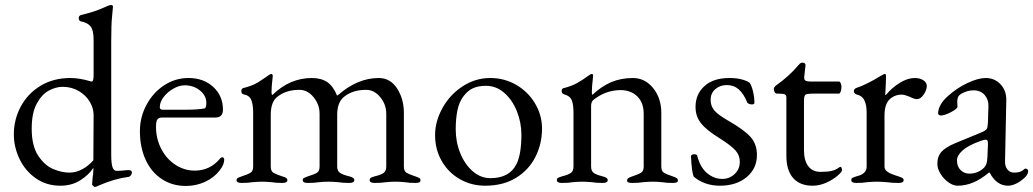

<svg xmlns="http://www.w3.org/2000/svg" viewBox="-20 -724 4107 763"><path d="M346 9 348 -17Q351 -35 351 -51V-57Q333 -29 299 -7.5Q265 14 220 14Q165 14 123 -15Q81 -44 58 -91.5Q35 -139 35 -190Q35 -249 62.5 -300.5Q90 -352 141 -383Q192 -414 260 -414Q279 -414 299 -410.5Q319 -407 332 -403Q341 -400 345 -400Q348 -400 350 -406Q352 -412 352 -424V-566Q352 -604 340 -619Q328 -634 302 -639Q293 -641 293 -652Q293 -661 301 -664Q354 -677 380 -688.5Q406 -700 409 -701Q417 -704 422 -704Q428 -704 429 -698Q429 -692 425.5 -660Q422 -628 422 -562V-110Q422 -75 427 -60Q432 -45 443 -45Q460 -45 486 -48H491Q504 -48 504 -39Q504 -32 499.5 -26.5Q495 -21 490 -21Q436 -14 373 13Q362 19 357 19Q355 19 350.5 15Q346 11 346 9ZM351 -87 352 -267Q352 -294 336.5 -320Q321 -346 292.5 -362.5Q264 -379 229 -379Q202 -379 174 -364Q146 -349 126 -312Q106 -275 106 -213Q106 -144 132 -105Q158 -66 192 -52Q226 -38 256 -38Q282 -38 307 -51.5Q332 -65 351 -87Z M536 -203Q536 -259 562.5 -308Q589 -357 633 -385.5Q677 -414 729 -414Q789 -414 827.5 -378.5Q866 -343 866 -288Q866 -257 836 -257H625Q611 -257 605.5 -249.5Q600 -242 600 -220Q600 -173 620.5 -133Q641 -93 676.5 -69.5Q712 -46 754 -46Q813 -46 852 -91Q858 -99 863 -99Q871 -99 871 -89Q871 -70 853 -47Q831 -18 795 -1.5Q759 15 719 15Q665 15 623.5 -12Q582 -39 559 -88.5Q536 -138 536 -203ZM718 -288Q765 -288 792 -293Q800 -294 800 -315Q800 -344 774.5 -364.5Q749 -385 714 -385Q692 -385 668.5 -371.5Q645 -358 630 -338Q615 -318 615 -298Q615 -288 627 -288Z M920 -8Q920 -14 925.5 -17Q931 -20 943 -24Q965 -31 975.5 -37.5Q986 -44 986 -62V-277Q986 -309 978.5 -327Q971 -345 948 -349Q939 -351 939 -362Q939 -372 947 -374Q974 -381 990 -388.5Q1006 -396 1027 -411L1049 -426Q1050 -426 1052.5 -428Q1055 -430 1058 -430Q1060 -430 1062 -428Q1064 -426 1064 -423L1062 -402Q1061 -394 1060 -382.5Q1059 -371 1059 -359Q1059 -349 1061 -347H1063Q1132 -414 1219 -414Q1256 -414 1280 -398Q1304 -382 1319 -345H1322Q1400 -414 1485 -414Q1531 -414 1558 -372.5Q1585 -331 1585 -275V-62Q1585 -44 1595.5 -37.5Q1606 -31 1628 -24Q1640 -20 1645.5 -17Q1651 -14 1651 -8Q1651 -2 1646.5 0.5Q1642 3 1631 3Q1604 3 1589 0Q1569 -2 1552 -2Q1534 -2 1514 0Q1496 3 1469 3Q1449 3 1449 -8Q1449 -15 1454.5 -18Q1460 -21 1472 -24Q1493 -29 1504 -36.5Q1515 -44 1515 -62V-272Q1515 -309 1491 -338Q1467 -367 1435 -367Q1382 -367 1348 -340Q1320 -318 1320 -268V-62Q1320 -44 1332 -36.5Q1344 -29 1365 -24Q1388 -19 1388 -8Q1388 3 1368 3Q1341 3 1324 0Q1302 -2 1286 -2Q1268 -2 1248 0Q1230 3 1203 3Q1183 3 1183 -8Q1183 -14 1187.5 -16.5Q1192 -19 1197.5 -21Q1203 -23 1206 -24Q1229 -31 1239.5 -37.5Q1250 -44 1250 -62V-272Q1250 -309 1226 -338Q1202 -367 1170 -367Q1117 -367 1083 -340Q1056 -320 1056 -268V-62Q1056 -44 1066.5 -37.5Q1077 -31 1099 -24Q1102 -23 1108.5 -21Q1115 -19 1118.5 -16Q1122 -13 1122 -8Q1122 3 1102 3Q1076 3 1059 0Q1037 -2 1021 -2Q1005 -2 983 0Q967 3 940 3Q920 3 920 -8Z M1709 -187Q1709 -242 1738.5 -295Q1768 -348 1818.5 -381Q1869 -414 1928 -414Q1985 -414 2032 -386.5Q2079 -359 2106.5 -312.5Q2134 -266 2134 -213Q2134 -153 2108 -101Q2082 -49 2031 -17.5Q1980 14 1908 14Q1853 14 1807.5 -12Q1762 -38 1735.5 -84Q1709 -130 1709 -187ZM2032 -71Q2052 -110 2052 -189Q2052 -237 2034 -282Q2016 -327 1984 -355Q1952 -383 1911 -383Q1882 -383 1861 -374Q1840 -365 1823 -343Q1805 -320 1798 -286.5Q1791 -253 1791 -210Q1791 -160 1809 -115.5Q1827 -71 1858.5 -43.5Q1890 -16 1929 -16Q2004 -16 2032 -71Z M2193 -8Q2193 -15 2198 -17.5Q2203 -20 2216 -24Q2237 -29 2248 -36.5Q2259 -44 2259 -62V-277Q2259 -309 2252 -326Q2245 -343 2222 -349Q2212 -352 2212 -362Q2212 -373 2221 -374Q2252 -382 2273.5 -394Q2295 -406 2321 -425Q2328 -430 2332 -430Q2337 -430 2337 -423L2335 -402Q2334 -394 2333 -382.5Q2332 -371 2332 -359Q2332 -349 2334 -347Q2370 -381 2409 -397.5Q2448 -414 2495 -414Q2543 -414 2575.5 -374Q2608 -334 2608 -275V-62Q2608 -44 2618.5 -37.5Q2629 -31 2651 -24Q2663 -20 2668.5 -16.5Q2674 -13 2674 -6Q2674 3 2654 3Q2627 3 2611 0Q2591 -2 2574 -2Q2558 -2 2536 0Q2520 3 2492 3Q2472 3 2472 -6Q2472 -13 2477.5 -16.5Q2483 -20 2495 -24Q2517 -31 2527.5 -37.5Q2538 -44 2538 -62V-272Q2538 -315 2513.5 -340Q2489 -365 2448 -366Q2386 -366 2337 -326Q2329 -318 2329 -303V-62Q2329 -44 2340 -36.5Q2351 -29 2372 -24Q2384 -21 2389.5 -17.5Q2395 -14 2395 -8Q2395 3 2375 3Q2349 3 2332 0Q2310 -2 2294 -2Q2278 -2 2256 0Q2240 3 2213 3Q2193 3 2193 -8Z M2737 -22Q2729 -38 2726 -102Q2726 -111 2739 -111Q2750 -111 2751 -104Q2763 -58 2790.5 -35.5Q2818 -13 2850 -13Q2879 -13 2899.5 -32.5Q2920 -52 2920 -81Q2920 -107 2902.5 -126.5Q2885 -146 2839 -175Q2787 -207 2765.5 -234.5Q2744 -262 2744 -299Q2744 -349 2779 -381.5Q2814 -414 2879 -414Q2907 -414 2927.5 -408.5Q2948 -403 2959 -395Q2967 -384 2972.5 -360.5Q2978 -337 2978 -316Q2978 -309 2968 -309Q2962 -309 2956 -311.5Q2950 -314 2949 -318Q2935 -352 2915.5 -369Q2896 -386 2868 -386Q2842 -386 2823 -370Q2804 -354 2804 -327Q2804 -303 2818.5 -285.5Q2833 -268 2873 -245Q2936 -209 2962 -180.5Q2988 -152 2988 -108Q2988 -54 2947 -20Q2906 14 2841 14Q2810 14 2783 4.5Q2756 -5 2737 -22Z M3105 -105V-337Q3105 -346 3098.5 -349Q3092 -352 3073 -352H3067Q3062 -352 3058.5 -358Q3055 -364 3055 -372Q3055 -374 3057.5 -377.5Q3060 -381 3062 -383Q3116 -421 3151 -463Q3155 -468 3159 -471.5Q3163 -475 3168 -475Q3182 -475 3181 -464L3176 -419V-415Q3176 -406 3182 -403Q3188 -400 3200 -400H3314Q3318 -400 3321 -393.5Q3324 -387 3324 -378Q3324 -369 3321 -360.5Q3318 -352 3314 -352H3215Q3188 -352 3181.5 -348Q3175 -344 3175 -324V-127Q3175 -86 3192 -63.5Q3209 -41 3241 -41Q3269 -41 3285.5 -45Q3302 -49 3315 -59L3319 -61Q3326 -61 3326 -47Q3326 -41 3308 -25.5Q3290 -10 3263.5 2Q3237 14 3209 14Q3159 14 3132 -16.5Q3105 -47 3105 -105Z M3363 -8Q3363 -15 3368 -17.5Q3373 -20 3386 -24Q3424 -33 3424 -62V-277Q3424 -307 3415 -325.5Q3406 -344 3383 -349Q3379 -350 3376 -354Q3373 -358 3373 -362Q3373 -366 3376 -369.5Q3379 -373 3382 -374Q3422 -387 3481 -423Q3492 -430 3496 -430Q3501 -430 3501 -423Q3501 -396 3498 -348Q3498 -346 3500 -346Q3525 -376 3556 -395Q3587 -414 3615 -414Q3636 -414 3649.5 -405Q3663 -396 3663 -382Q3663 -366 3650.5 -348Q3638 -330 3624 -330Q3614 -330 3596 -339Q3593 -340 3582.5 -344Q3572 -348 3564 -348Q3535 -348 3515 -329Q3495 -310 3495 -264V-62Q3495 -49 3508 -40.5Q3521 -32 3548 -24Q3560 -20 3565.5 -17Q3571 -14 3571 -8Q3571 3 3551 3Q3524 3 3504 0Q3480 -2 3464 -2Q3448 -2 3426 0Q3410 3 3383 3Q3363 3 3363 -8Z M3705 -72Q3705 -103 3721.5 -121Q3738 -139 3776 -155L3878 -197Q3897 -205 3901 -211Q3905 -217 3906 -237L3908 -301Q3909 -328 3893 -346.5Q3877 -365 3849 -365Q3834 -365 3819 -360Q3804 -355 3794 -347Q3784 -340 3784 -318L3785 -300Q3785 -292 3759.5 -278.5Q3734 -265 3719 -265Q3714 -265 3711 -267.5Q3708 -270 3708 -274Q3708 -290 3718.5 -308.5Q3729 -327 3748 -343Q3782 -374 3824.5 -394Q3867 -414 3897 -414Q3933 -414 3956.5 -388.5Q3980 -363 3979 -325L3974 -85Q3973 -64 3983 -51Q3993 -38 4010 -38Q4035 -38 4047 -49Q4052 -54 4055 -54Q4060 -54 4063 -51Q4066 -48 4066 -43Q4066 -39 4063 -32.5Q4060 -26 4055 -21Q4039 -5 4020.5 4.5Q4002 14 3986 14Q3940 14 3913 -38H3910Q3877 -11 3847 1.5Q3817 14 3785 14Q3768 14 3749 0.5Q3730 -13 3717.5 -33.5Q3705 -54 3705 -72ZM3891 -58Q3897 -64 3900 -73Q3903 -82 3904 -99L3906 -148V-154Q3906 -162 3904 -165.5Q3902 -169 3897 -169Q3891 -169 3877 -164Q3827 -146 3805 -126Q3783 -106 3783 -87Q3783 -62 3797.5 -48Q3812 -34 3832 -34Q3867 -34 3891 -58Z"/></svg>

Font: EB Garamond
Style: Regular
Weight: 400
Designer: Georg Duffner and Octavio Pardo
Foundry: Georg Duffner
Version: Version 1.000; ttfautohint (v1.6)